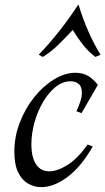

<svg xmlns="http://www.w3.org/2000/svg" viewBox="-20 -754 433 789"><path d="M150 15Q121 15 95.5 0.5Q70 -14 54.5 -46Q39 -78 39 -130Q39 -193 61.5 -251Q84 -309 121 -355Q158 -401 202.5 -428Q247 -455 290 -455Q321 -455 343 -441.5Q365 -428 382 -405L315 -289L294 -297Q316 -343 316.5 -370Q317 -397 304 -408.5Q291 -420 270 -420Q238 -420 209 -397Q180 -374 157.5 -336Q135 -298 122 -252Q109 -206 109 -161Q109 -108 128 -79Q147 -50 183 -50Q215 -50 256.5 -75.5Q298 -101 340 -160L361 -152Q313 -68 257 -26.5Q201 15 150 15ZM372 -520Q343 -542 321 -570Q299 -598 279 -631Q248 -598 219.5 -570Q191 -542 156 -520L139 -529Q184 -576 224.5 -627.5Q265 -679 301 -734H303Q337 -621 393 -529Z"/></svg>

Font: Bona Nova
Style: Italic
Weight: 400
Italic angle: -4°
Designer: Mateusz Machalski
Foundry: Capitalics
Version: Version 4.001; ttfautohint (v1.8.3)